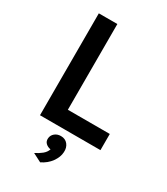

<svg xmlns="http://www.w3.org/2000/svg" viewBox="-213 -741 919 1059"><g transform="rotate(30 247.0 -212.0)"><path d="M211 -649V-103H478V0H93V-649ZM223.5 224.5 169 196.5Q193.5 184.5 212 169.5Q230.5 154.5 237.5 134Q218.5 131 206 119.2Q193.5 107.5 195 88Q196.5 68 212.2 54.8Q228 41.5 251 41.5Q279 41.5 295 61.2Q311 81 309 110.5Q307.5 142.5 284.8 174.2Q262 206 223.5 224.5Z"/></g></svg>

Font: Karla
Style: Bold
Weight: 700
Designer: Jonathan Pinhorn
Version: Version 2.004; ttfautohint (v1.8.4.7-5d5b);gftools[0.9.33]